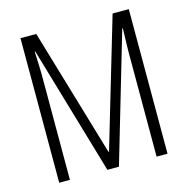

<svg xmlns="http://www.w3.org/2000/svg" viewBox="-105 -815 895 916"><g transform="rotate(-15 342.5 -357.0)"><path d="M314 0H371L557 -633H560C558 -570 557 -535 557 -516V0H611V-714H531L344 -82H341L154 -714H76V0H129V-519C129 -536 128 -570 125 -634H128Z"/></g></svg>

Font: Noto Sans Myanmar UI ExtraCondensed Light
Style: Regular
Weight: 300
Width: 2
Designer: Monotype Design Team
Foundry: Monotype Imaging Inc.
Version: Version 2.103